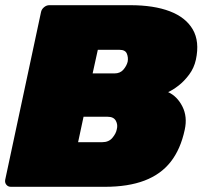

<svg xmlns="http://www.w3.org/2000/svg" viewBox="-23 -720 781 740"><path d="M19 0Q8 0 1.5 -8Q-5 -16 -3 -27L135 -673Q137 -684 146.5 -692Q156 -700 167 -700H479Q570 -700 631.5 -676.5Q693 -653 720 -606.5Q747 -560 732 -490Q725 -458 706 -432.5Q687 -407 665 -390Q643 -373 625 -365Q660 -349 680 -309.5Q700 -270 689 -220Q673 -145 635 -96.5Q597 -48 534 -24Q471 0 381 0ZM278 -172H371Q396 -172 410 -188.5Q424 -205 427 -221Q432 -239 423.5 -254.5Q415 -270 392 -270H299ZM334 -437H418Q440 -437 452.5 -451.5Q465 -466 469 -482Q472 -498 466 -513Q460 -528 438 -528H354Z"/></svg>

Font: Rubik Black
Style: Italic
Weight: 900
Italic angle: -12°
Designer: Hubert and Fischer
Foundry: Hubert and Fischer
Version: Version 2.300;gftools[0.9.30]